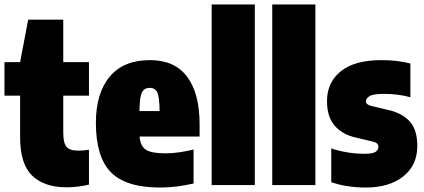

<svg xmlns="http://www.w3.org/2000/svg" viewBox="-20 -828 1896 859"><path d="M278 10Q178.5 10 124.2 -42Q70 -94 70 -213V-400H0V-550H70L106 -740H263V-550H378V-400H263V-235Q263 -188.5 277.5 -171.2Q292 -154 331 -154Q341.5 -154 352.8 -155Q364 -156 378 -158V-2Q358 3 331.2 6.5Q304.5 10 278 10Z M696 11Q543 11 476 -57.5Q409 -126 409 -278Q409 -411 470.8 -485Q532.5 -559 651 -559Q762 -559 817.5 -484.2Q873 -409.5 873 -272V-217H604.5Q608 -174.5 632.5 -158.2Q657 -142 721 -142Q752 -142 783.2 -146.8Q814.5 -151.5 846 -159V-7Q805.5 2 770.2 6.5Q735 11 696 11ZM650 -435Q626 -435 615.2 -415Q604.5 -395 604 -331H694Q693.5 -395 683.5 -415Q673.5 -435 650 -435Z M927 0V-808H1120V0Z M1198 0V-808H1391V0Z M1616 11Q1575 11 1536.5 5.2Q1498 -0.5 1462 -13V-164Q1494.5 -153 1532.8 -146.5Q1571 -140 1612 -140Q1648 -140 1660.5 -148.8Q1673 -157.5 1673 -171Q1673 -188.5 1650 -194L1570 -213Q1511.5 -226.5 1477.2 -265.8Q1443 -305 1443 -376Q1443 -459.5 1504.8 -509.2Q1566.5 -559 1687 -559Q1724 -559 1756.2 -555Q1788.5 -551 1816 -544V-393Q1788.5 -400.5 1759.8 -404.2Q1731 -408 1698 -408Q1648.5 -408 1632.8 -397.5Q1617 -387 1617 -375Q1617 -360 1641 -354L1721 -335Q1780.5 -321 1813.8 -284Q1847 -247 1847 -175Q1847 -89 1784.5 -39Q1722 11 1616 11Z"/></svg>

Font: Encode Sans Condensed Condensed Black
Style: Regular
Weight: 900
Width: 3
Designer: Multiple Designers
Foundry: Impallari Type
Version: Version 3.000; ttfautohint (v1.8.3) -l 8 -r 50 -G 200 -x 14 